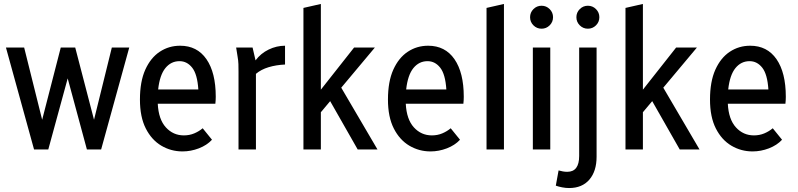

<svg xmlns="http://www.w3.org/2000/svg" viewBox="-20 -755 4032 970"><path d="M10 -515H102L193 -150L287 -515H360L455 -150L545 -515H633L491 0H419L322 -359L224 0H152Z M687 -252Q687 -343 714 -403Q741 -463 787 -493.5Q833 -524 890 -524Q976 -524 1023 -456Q1070 -388 1070 -266Q1070 -258 1069.5 -249Q1069 -240 1068 -231H777Q781 -152 818 -111.5Q855 -71 909 -71Q937 -71 961 -81Q985 -91 1004 -107L1051 -49Q1025 -21 984.5 -5.5Q944 10 902 10Q844 10 795 -19Q746 -48 716.5 -106Q687 -164 687 -252ZM887 -446Q844 -446 815.5 -411Q787 -376 779 -303H982Q977 -380 951 -413Q925 -446 887 -446Z M1173 -515H1256L1271 -450Q1297 -485 1337 -504.5Q1377 -524 1420 -524V-429Q1375 -427 1337 -415.5Q1299 -404 1273 -382V0H1185V-392Q1185 -413 1184.5 -431Q1184 -449 1180 -471Z M1513 0V-715L1601 -735V-302L1769 -515H1874L1704 -312L1887 0H1787L1648 -244L1601 -188V0Z M1940 -252Q1940 -343 1967 -403Q1994 -463 2040 -493.5Q2086 -524 2143 -524Q2229 -524 2276 -456Q2323 -388 2323 -266Q2323 -258 2322.5 -249Q2322 -240 2321 -231H2030Q2034 -152 2071 -111.5Q2108 -71 2162 -71Q2190 -71 2214 -81Q2238 -91 2257 -107L2304 -49Q2278 -21 2237.5 -5.5Q2197 10 2155 10Q2097 10 2048 -19Q1999 -48 1969.5 -106Q1940 -164 1940 -252ZM2140 -446Q2097 -446 2068.5 -411Q2040 -376 2032 -303H2235Q2230 -380 2204 -413Q2178 -446 2140 -446Z M2438 0V-715L2526 -735V0Z M2658 -668Q2658 -692 2675 -709Q2692 -726 2716 -726Q2740 -726 2757 -709Q2774 -692 2774 -668Q2774 -644 2757 -627Q2740 -610 2716 -610Q2692 -610 2675 -627Q2658 -644 2658 -668ZM2672 0V-515H2760V0Z M2892 -668Q2892 -692 2909 -709Q2926 -726 2950 -726Q2974 -726 2991 -709Q3008 -692 3008 -668Q3008 -644 2991 -627Q2974 -610 2950 -610Q2926 -610 2909 -627Q2892 -644 2892 -668ZM2788 183 2802 106Q2813 109 2823.5 111Q2834 113 2846 113Q2906 113 2906 33V-515H2994V37Q2994 110 2957.5 152.5Q2921 195 2855 195Q2838 195 2820 191.5Q2802 188 2788 183Z M3140 0V-715L3228 -735V-302L3396 -515H3501L3331 -312L3514 0H3414L3275 -244L3228 -188V0Z M3567 -252Q3567 -343 3594 -403Q3621 -463 3667 -493.5Q3713 -524 3770 -524Q3856 -524 3903 -456Q3950 -388 3950 -266Q3950 -258 3949.5 -249Q3949 -240 3948 -231H3657Q3661 -152 3698 -111.5Q3735 -71 3789 -71Q3817 -71 3841 -81Q3865 -91 3884 -107L3931 -49Q3905 -21 3864.5 -5.5Q3824 10 3782 10Q3724 10 3675 -19Q3626 -48 3596.5 -106Q3567 -164 3567 -252ZM3767 -446Q3724 -446 3695.5 -411Q3667 -376 3659 -303H3862Q3857 -380 3831 -413Q3805 -446 3767 -446Z"/></svg>

Font: Radio Canada Condensed
Style: Regular
Weight: 400
Width: 3
Designer: Charles Daoud, Etienne Aubert Bonn, Alexandre Saumier Demers, Jacques Le Bailly
Foundry: Radio-Canada
Version: Version 2.104; ttfautohint (v1.8.4.7-5d5b);gftools[0.9.28.de